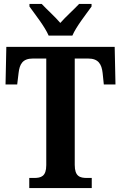

<svg xmlns="http://www.w3.org/2000/svg" viewBox="-20 -951 612 971"><path d="M226 -771H346C365 -816 416 -880 443 -918V-931H380C356 -905 312 -866 285 -835C259 -866 215 -905 191 -931H129V-918C156 -880 207 -816 226 -771ZM128 0H444V-51H420C384 -51 358 -59 358 -117V-655H426C478 -655 494 -626 499 -582L505 -524H564L560 -714H12L8 -524H67L74 -582C79 -626 94 -655 146 -655H214V-116C214 -59 188 -51 152 -51H128Z"/></svg>

Font: Noto Serif Ethiopic Condensed
Style: Bold
Weight: 700
Width: 3
Designer: Monotype Design Team
Foundry: Monotype Imaging Inc.
Version: Version 2.102